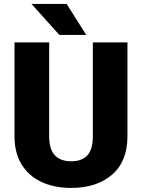

<svg xmlns="http://www.w3.org/2000/svg" viewBox="-20 -921 705 951"><path d="M439.9 -710.9H611.3V-246.6Q611.3 -121.6 535.2 -55.9Q459 9.8 332.5 9.8Q249 9.8 185.8 -19.5Q122.6 -48.8 87.2 -106.2Q51.8 -163.6 51.8 -246.6V-710.9H223.6V-246.6Q223.6 -180.7 252 -151.4Q280.3 -122.1 332.5 -122.1Q385.3 -122.1 412.6 -151.4Q439.9 -180.7 439.9 -246.6ZM310.1 -901.4 407.2 -748H273.9L136.2 -901.4Z"/></svg>

Font: Vazirmatn RD Black
Style: Regular
Weight: 900
Designer: Saber Rastikerdar
Foundry: Saber Rastikerdar
Version: Version 32.102